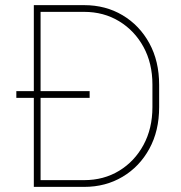

<svg xmlns="http://www.w3.org/2000/svg" viewBox="-20 -731 709 751"><path d="M309.1 0H112.3V-348.1H43.9V-374.5H112.3V-710.9H309.1Q393.1 -710.9 459.5 -671.4Q525.9 -631.8 564.2 -561.8Q602.5 -491.7 602.5 -398.9V-312Q602.5 -219.2 564.2 -149.2Q525.9 -79.1 459.5 -39.6Q393.1 0 309.1 0ZM330.6 -374.5V-348.1H138.7V-26.4H309.1Q385.7 -26.4 446 -63Q506.3 -99.6 541.3 -164.1Q576.2 -228.5 576.2 -312V-400.4Q576.2 -483.4 541.3 -547.4Q506.3 -611.3 446 -647.9Q385.7 -684.6 309.1 -684.6H138.7V-374.5Z"/></svg>

Font: Vazirmatn RD Thin
Style: Regular
Weight: 100
Designer: Saber Rastikerdar
Foundry: Saber Rastikerdar
Version: Version 32.102